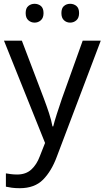

<svg xmlns="http://www.w3.org/2000/svg" viewBox="-20 -750 550 1010"><path d="M1 -536H95L211 -231Q226 -191 238 -154.5Q250 -118 256 -85H260Q266 -110 279 -150.5Q292 -191 306 -232L415 -536H510L279 74Q251 150 206.5 195Q162 240 84 240Q60 240 42 237.5Q24 235 11 232V162Q22 164 37.5 166Q53 168 70 168Q116 168 144.5 142Q173 116 189 73L217 2ZM115 -681Q115 -707 129 -718.5Q143 -730 162 -730Q181 -730 195 -718.5Q209 -707 209 -681Q209 -656 195 -643.5Q181 -631 162 -631Q143 -631 129 -643.5Q115 -656 115 -681ZM303 -681Q303 -707 316.5 -718.5Q330 -730 349 -730Q368 -730 382 -718.5Q396 -707 396 -681Q396 -656 382 -643.5Q368 -631 349 -631Q330 -631 316.5 -643.5Q303 -656 303 -681Z"/></svg>

Font: Noto Sans Tamil Supplement
Style: Regular
Weight: 400
Designer: Ek Type
Foundry: Ek Type
Version: Version 2.001; ttfautohint (v1.8.4.7-5d5b)